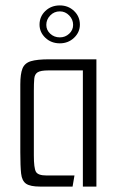

<svg xmlns="http://www.w3.org/2000/svg" viewBox="-20 -689 436 709"><path d="M128 0Q92 0 76.5 -10.5Q61 -21 58 -48Q55 -75 55 -127V-377Q55 -416 63 -436Q71 -456 94 -463Q117 -470 162 -470H336V0H286V-429H159Q130 -429 119 -422Q108 -415 106.5 -398.5Q105 -382 105 -353V-115Q105 -69 112.5 -55Q120 -41 152 -41H255L248 0ZM201 -529Q169 -529 147.5 -549.5Q126 -570 126 -598Q126 -628 147.5 -648.5Q169 -669 201 -669Q232 -669 253.5 -648.5Q275 -628 275 -598Q275 -570 253.5 -549.5Q232 -529 201 -529ZM201 -551Q221 -551 235.5 -564.5Q250 -578 250 -597Q250 -617 235.5 -632Q221 -647 201 -647Q180 -647 165.5 -632Q151 -617 151 -597Q151 -578 165.5 -564.5Q180 -551 201 -551Z"/></svg>

Font: Smooch Sans
Style: Regular
Weight: 400
Designer: Robert E. Leuschke
Foundry: Robert E. Leuschke
Version: Version 1.010; ttfautohint (v1.8.3)